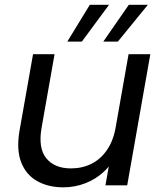

<svg xmlns="http://www.w3.org/2000/svg" viewBox="-20 -775 680 803"><path d="M608.7 -548.3 512 0H421L517.7 -548.3ZM208.2 -548.3 153.7 -239.4Q139.2 -155.5 173.6 -113.1Q208.1 -70.7 276.7 -70.7Q323.6 -70.7 362.5 -90Q401.4 -109.3 428.2 -148.9Q455 -188.4 464.5 -246.7L468.5 -140.1Q452 -93 417.3 -59.6Q382.5 -26.2 337.6 -8.8Q292.6 8.5 245 8.5Q182.2 8.5 135.7 -17.5Q89.2 -43.5 68.7 -96Q48.2 -148.5 61.4 -227L118.2 -548.3ZM518.7 -754.9H598.4L472.8 -601H412ZM355.6 -754.9H436L322.3 -601H261.5Z"/></svg>

Font: Poppins Variable
Style: Italic
Weight: 100
Italic angle: -10°
Designer: Jonny Pinhorn
Foundry: Indian Type Foundry
Version: Version 6.000